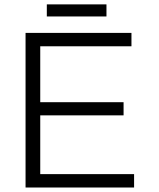

<svg xmlns="http://www.w3.org/2000/svg" viewBox="-20 -834 707 855"><path d="M93.8 1H577.1V-58.6H159.2V-320.3H530.3V-378.9H159.2V-627.9H565.4V-687.5H93.8ZM188.5 -814.5V-760.7H454.1V-814.5Z"/></svg>

Font: Dotum
Style: Regular
Weight: 400
Version: Version 2.21